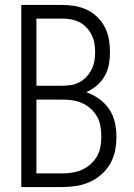

<svg xmlns="http://www.w3.org/2000/svg" viewBox="-20 -755 540 775"><path d="M66 0V-735H232Q258 -735 283.5 -730.5Q309 -726 332 -715Q355 -704 373.5 -685.5Q392 -667 403.5 -644.5Q415 -622 419.5 -596.5Q424 -571 424 -545Q424 -520 419.5 -495Q415 -470 402.5 -448Q390 -426 370.5 -409.5Q351 -393 328 -383Q356 -373 380 -356Q404 -339 420.5 -314.5Q437 -290 443.5 -261Q450 -232 450 -203Q450 -175 444.5 -147Q439 -119 425 -94.5Q411 -70 389.5 -51Q368 -32 342.5 -20.5Q317 -9 289 -4.5Q261 0 232 0ZM127 -409H232Q250 -409 268 -412Q286 -415 301.5 -423.5Q317 -432 329.5 -445.5Q342 -459 350 -475Q358 -491 361 -508.5Q364 -526 364 -544Q364 -562 361 -580Q358 -598 350 -614Q342 -630 329.5 -643.5Q317 -657 301.5 -665Q286 -673 268 -676.5Q250 -680 232 -680H127ZM127 -55H232Q253 -55 273.5 -58.5Q294 -62 312.5 -70.5Q331 -79 346.5 -93Q362 -107 372 -125Q382 -143 385.5 -163.5Q389 -184 389 -204Q389 -225 385.5 -245.5Q382 -266 372 -284Q362 -302 346.5 -316Q331 -330 312.5 -338.5Q294 -347 273.5 -350Q253 -353 232 -353H127Z"/></svg>

Font: Iosevka Fixed SS04 Light
Style: Regular
Weight: 300
Monospace: yes
Designer: Belleve Invis
Foundry: Belleve Invis
Version: Version 32.5.0